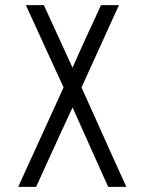

<svg xmlns="http://www.w3.org/2000/svg" viewBox="-20 -731 550 749"><path d="M444 -711 298 -390Q342 -293 385 -196.5Q428 -100 473 -2H402L263 -312Q247 -278 229 -238.5Q211 -199 192 -158Q173 -117 155 -77Q137 -37 121 -2H51L228 -390Q192 -468 154.5 -550Q117 -632 81 -711H151L263 -467Q274 -492 288 -523.5Q302 -555 317 -587.5Q332 -620 347 -652Q362 -684 374 -711Z"/></svg>

Font: Fundamental  Brigade Scvhlank
Style: Regular
Weight: 100
Designer: Peter Wiegel, original typeface by Arno Drescher 1935
Foundry: Peter Wiegel
Version: Version 0.000 2012 initial release